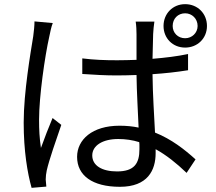

<svg xmlns="http://www.w3.org/2000/svg" viewBox="-20 -861 1040 924"><path d="M871 -841C811 -841 767 -795 767 -736C767 -677 811 -632 871 -632C930 -632 976 -676 976 -736C976 -796 931 -841 871 -841ZM871 -677C836 -677 811 -703 811 -736C811 -771 836 -797 871 -797C904 -797 931 -771 931 -736C931 -703 904 -677 871 -677ZM146 -758C146 -737 143 -711 140 -687C127 -606 94 -417 94 -271C94 -134 112 -29 132 43L203 37C202 26 201 12 200 3C200 -12 202 -26 205 -41C216 -90 251 -191 275 -260L233 -293C216 -253 193 -194 177 -149C170 -197 168 -236 168 -285C168 -397 196 -591 217 -684C221 -703 227 -734 234 -750ZM885 -601C833 -590 775 -583 714 -578C715 -625 716 -670 717 -697C718 -717 720 -737 723 -757H633C636 -738 637 -713 637 -696V-573C606 -572 575 -571 544 -571C484 -571 432 -573 376 -580V-505C436 -501 486 -498 542 -498C574 -498 605 -499 637 -500C638 -416 644 -323 647 -247C619 -253 588 -256 555 -256C424 -256 351 -189 351 -106C351 -17 424 38 557 38C691 38 729 -42 729 -124V-143C780 -115 829 -76 878 -29L921 -94C869 -141 806 -191 726 -223C722 -307 715 -404 714 -504C774 -508 829 -514 885 -523ZM651 -143C651 -75 627 -36 543 -36C471 -36 424 -64 424 -113C424 -160 473 -192 549 -192C584 -192 618 -187 650 -177C651 -170 651 -164 651 -159Z"/></svg>

Font: Spoqa Han Sans Neo Regular
Style: Regular
Weight: 400
Designer: [Spoqa Han Sans Neo] Dong-huui Kim  Younghwa Kang  Yujin Lee  [Noto Sans] Ryoko NISHIZUKA  (kana & ideographs); Paul D. 
Foundry: Spoqa (http://www.spoqa-han-sans.com)
Version: Version 1.000